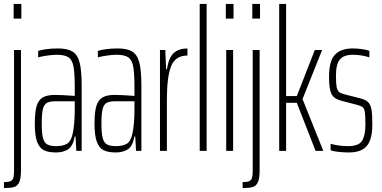

<svg xmlns="http://www.w3.org/2000/svg" viewBox="-21 -763 1930 971"><path d="M48 -669V-743H87V-669ZM50 101V-510H85V99Q85 140 76 159Q67 178 50 183Q33 188 -1 188V158Q22 158 32.5 153Q43 148 46.5 136.5Q50 125 50 101Z M155 -138Q155 -195 164 -226Q173 -257 195 -270Q217 -283 257 -283Q292 -283 357 -278V-324Q357 -394 350.5 -427.5Q344 -461 325 -473.5Q306 -486 266 -486Q246 -486 218 -482Q190 -478 172 -473V-506Q216 -518 272 -518Q320 -518 345.5 -502.5Q371 -487 381.5 -447.5Q392 -408 392 -330V0H365L361 -73H357Q348 -23 323 -7.5Q298 8 263 8Q223 8 200.5 -3.5Q178 -15 166.5 -46.5Q155 -78 155 -138ZM346 -84Q357 -133 357 -210V-251H261Q231 -251 216.5 -243Q202 -235 196 -211.5Q190 -188 190 -138Q190 -90 196 -66Q202 -42 217.5 -33Q233 -24 263 -24Q296 -24 316.5 -35Q337 -46 346 -84Z M457 -138Q457 -195 466 -226Q475 -257 497 -270Q519 -283 559 -283Q594 -283 659 -278V-324Q659 -394 652.5 -427.5Q646 -461 627 -473.5Q608 -486 568 -486Q548 -486 520 -482Q492 -478 474 -473V-506Q518 -518 574 -518Q622 -518 647.5 -502.5Q673 -487 683.5 -447.5Q694 -408 694 -330V0H667L663 -73H659Q650 -23 625 -7.5Q600 8 565 8Q525 8 502.5 -3.5Q480 -15 468.5 -46.5Q457 -78 457 -138ZM648 -84Q659 -133 659 -210V-251H563Q533 -251 518.5 -243Q504 -235 498 -211.5Q492 -188 492 -138Q492 -90 498 -66Q504 -42 519.5 -33Q535 -24 565 -24Q598 -24 618.5 -35Q639 -46 648 -84Z M788 -510H815L819 -413H823Q833 -474 859 -496Q885 -518 927 -518V-482Q866 -482 844.5 -428.5Q823 -375 823 -259V0H788Z M989 0V-743H1024V0Z M1121 -669V-743H1160V-669ZM1123 0V-510H1158V0Z M1255 -669V-743H1294V-669ZM1257 101V-510H1292V99Q1292 140 1283 159Q1274 178 1257 183Q1240 188 1206 188V158Q1229 158 1239.5 153Q1250 148 1253.5 136.5Q1257 125 1257 101Z M1391 0V-743H1426V-277H1480L1571 -510H1608L1509 -262L1614 0H1575L1480 -243H1426V0Z M1651 -3V-36Q1691 -24 1740 -24Q1793 -24 1810 -51Q1827 -78 1827 -133Q1827 -178 1824 -196.5Q1821 -215 1813 -221Q1805 -227 1784 -233L1707 -253Q1667 -263 1655 -288.5Q1643 -314 1643 -373Q1643 -456 1673.5 -487Q1704 -518 1762 -518Q1786 -518 1810.5 -514.5Q1835 -511 1847 -506V-473Q1806 -486 1763 -486Q1719 -486 1698.5 -463Q1678 -440 1678 -380Q1678 -341 1681.5 -323Q1685 -305 1693.5 -298Q1702 -291 1721 -286L1796 -267Q1826 -260 1839.5 -247.5Q1853 -235 1857.5 -210Q1862 -185 1862 -133Q1862 -59 1834.5 -25.5Q1807 8 1743 8Q1716 8 1690 5Q1664 2 1651 -3Z"/></svg>

Font: Saira Ultra Condensed Thin
Style: Regular
Weight: 100
Width: 1
Designer: Hector Gatti with collaboration of the Omnibus-Type team
Foundry: Omnibus-Type
Version: Version 1.001; ttfautohint (v1.8)